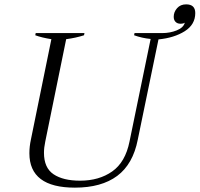

<svg xmlns="http://www.w3.org/2000/svg" viewBox="-20 -852 917 882"><path d="M115 -148Q115 -179 122 -211L216 -672Q172 -679 142 -690L144 -700H368L366 -690Q329 -678 284 -672L188 -202Q182 -174 182 -150Q182 -81 226 -51.5Q270 -22 348 -22Q435 -22 495.5 -64.5Q556 -107 575 -202L672 -673Q632 -677 596 -690L598 -700H725Q761 -700 792 -712.5Q823 -725 829 -748Q823 -743 809 -743Q795 -743 786.5 -751.5Q778 -760 778 -775Q778 -797 793.5 -814.5Q809 -832 835 -832Q877 -832 877 -792Q877 -739 828.5 -708.5Q780 -678 708 -671L613 -211Q591 -98 518.5 -44Q446 10 324 10Q115 10 115 -148Z"/></svg>

Font: Trirong Light
Style: Italic
Weight: 300
Italic angle: -12°
Designer: Katatrad Team
Foundry: CadsonDemak
Version: Version 1.001